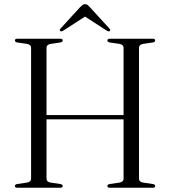

<svg xmlns="http://www.w3.org/2000/svg" viewBox="-20 -882 799 902"><path d="M198.5 -43Q198.5 -27 219 -24L263.5 -17.5Q274.5 -15.5 274.5 -8Q274.5 0 263 0H61.5Q50 0 50 -8Q50 -15.5 61 -17.5L105.5 -24Q126 -27 126 -43V-657Q126 -673 105.5 -676L61 -682.5Q50 -684.5 50 -692Q50 -700 61.5 -700H263Q274.5 -700 274.5 -692Q274.5 -684.5 263.5 -682.5L219 -676Q198.5 -673 198.5 -657V-341.5H560.5V-657Q560.5 -673 540 -676L495.5 -682.5Q484.5 -684.5 484.5 -692Q484.5 -700 496 -700H697.5Q709 -700 709 -692Q709 -684.5 698 -682.5L653.5 -676Q633 -673 633 -657V-43Q633 -27 653.5 -24L698 -17.5Q709 -15.5 709 -8Q709 0 697.5 0H496Q484.5 0 484.5 -8Q484.5 -15.5 495.5 -17.5L540 -24Q560.5 -27 560.5 -43V-321.5H198.5ZM495.5 -736Q490.5 -732.5 481.5 -738L379.5 -804L277 -738Q268.5 -732.5 263.5 -736Q257.5 -740.5 264.5 -748L356.5 -848.5Q363 -855 368 -858.8Q373 -862.5 379.5 -862.5Q386.5 -862.5 391.2 -858.8Q396 -855 402 -848.5L494 -748Q501 -740.5 495.5 -736Z"/></svg>

Font: Fraunces 72pt Light
Style: Regular
Weight: 300
Version: Version 1.000;[0bf87f6ff]